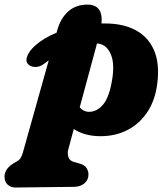

<svg xmlns="http://www.w3.org/2000/svg" viewBox="-96 -592 746 855"><path d="M99 -307Q80 -293 59.8 -293.8Q39.5 -294.5 28 -307.5Q16.5 -321 26 -343.8Q35.5 -366.5 60 -388.5Q97.5 -422.5 156 -446.5L158.5 -456Q173.5 -510.5 207.8 -541Q242 -571.5 293 -571.5Q364 -571.5 356 -487.5Q364.5 -487.5 373 -487.5Q452 -487.5 508.2 -457.5Q564.5 -427.5 590.2 -367.5Q616 -307.5 604 -217Q594.5 -144.5 559.8 -92.5Q525 -40.5 471.5 -13Q418 14.5 352 14.5Q315 14.5 285 6Q255 -2.5 232.5 -17.5L208 74Q203.5 91 208.5 107.2Q213.5 123.5 232.5 129L259 136.5Q281.5 143 289.5 156.2Q297.5 169.5 298 183Q298.5 208.5 280.5 224Q262.5 239.5 235 240L-27 243Q-45.5 243.5 -60.8 231.2Q-76 219 -76 193Q-76 178.5 -64.8 161.2Q-53.5 144 -21.5 127Q-8.5 120 -2.8 109.2Q3 98.5 6.5 85L121 -323Q110 -315.5 99 -307ZM299 -94Q336 -93.5 364 -127.5Q392 -161.5 404.5 -244.5Q414.5 -311.5 396.8 -351.8Q379 -392 343.5 -397.5Q340 -398 336 -398.5L259 -114Q275.5 -94.5 299 -94Z"/></svg>

Font: Fraunces 9pt SuperSoft Black
Style: Italic
Weight: 900
Italic angle: -16°
Version: Version 1.000;[0bf87f6ff]